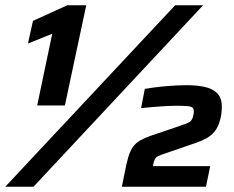

<svg xmlns="http://www.w3.org/2000/svg" viewBox="-33 -708 886 728"><path d="M108 -308 165 -580 73 -543 92 -629 222 -688H294L213 -308ZM-13 0 631 -688H737L94 0ZM429 0 439 -49Q446 -88 453.5 -112.5Q461 -137 471.5 -151.5Q482 -166 498.5 -175.5Q515 -185 538 -193L650 -231Q667 -237 677 -241Q687 -245 691.5 -250.5Q696 -256 698 -263Q700 -270 701 -275.5Q702 -281 702 -284Q702 -295 697.5 -299.5Q693 -304 678.5 -305.5Q664 -307 634 -307Q613 -307 576 -304.5Q539 -302 502 -298L516 -371Q549 -377 593.5 -381Q638 -385 675 -385Q713 -385 743 -378.5Q773 -372 790.5 -354.5Q808 -337 808 -304Q808 -288 806 -274Q804 -260 800 -248Q793 -224 780 -208.5Q767 -193 748.5 -183Q730 -173 706 -165L581 -122Q564 -116 558.5 -110.5Q553 -105 549 -90L547 -78H764L748 0Z"/></svg>

Font: Saira Thin Expanded
Style: Bold Italic
Weight: 700
Width: 7
Italic angle: -12°
Version: Version 1.101